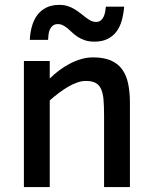

<svg xmlns="http://www.w3.org/2000/svg" viewBox="-20 -760 621 780"><path d="M402.8 0V-292Q402.8 -330.1 400.4 -356.7Q397.9 -383.3 389.9 -399.9Q381.8 -416.5 367.2 -423.8Q352.5 -431.2 328.1 -431.2Q312 -431.2 293.7 -424.8Q275.4 -418.5 256.6 -407.5Q237.8 -396.5 218.8 -382.1Q199.7 -367.7 182.1 -352.1V0H77.1V-512.2H182.1V-440.9Q198.7 -457.5 219.2 -473.1Q239.7 -488.8 262.5 -500.7Q285.2 -512.7 309.3 -519.8Q333.5 -526.9 357.9 -526.9Q400.9 -526.9 429.7 -514.6Q458.5 -502.4 475.8 -478.8Q493.2 -455.1 500.5 -420.7Q507.8 -386.2 507.8 -341.8V0ZM101.1 -598.1Q102.5 -628.4 110.1 -654.5Q117.7 -680.7 132.3 -699.7Q147 -718.8 168.9 -729.5Q190.9 -740.2 221.2 -740.2Q240.2 -740.2 255.6 -735.1Q271 -730 283.7 -722.2Q296.4 -714.4 307.4 -705.6Q318.4 -696.8 328.6 -689Q338.9 -681.2 348.9 -676Q358.9 -670.9 370.1 -670.9Q381.8 -670.9 389.2 -676.8Q396.5 -682.6 400.9 -691.9Q405.3 -701.2 407.2 -711.9Q409.2 -722.7 410.2 -732.9H484.4Q481.9 -702.6 474.6 -676.5Q467.3 -650.4 452.9 -631.3Q438.5 -612.3 416.5 -601.6Q394.5 -590.8 363.3 -590.8Q341.8 -590.8 325.7 -596.2Q309.6 -601.6 297.1 -609.4Q284.7 -617.2 274.9 -626.5Q265.1 -635.7 255.9 -643.6Q246.6 -651.4 236.8 -656.7Q227.1 -662.1 215.3 -662.1Q202.6 -662.1 195.1 -656.2Q187.5 -650.4 183.1 -641.4Q178.7 -632.3 177.2 -620.8Q175.8 -609.4 175.3 -598.1Z"/></svg>

Font: Clear Sans Medium
Style: Regular
Weight: 500
Foundry: Intel Corporation
Version: Version 1.00